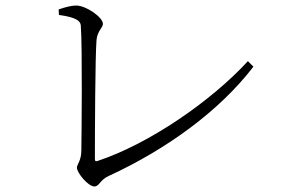

<svg xmlns="http://www.w3.org/2000/svg" viewBox="-20 -688 1040 694"><path d="M193 -634C260 -625 271 -610 272 -596C278 -521 275 -200 274 -144C274 -107 258 -94 258 -82C258 -63 299 -14 321 -14C339 -14 341 -37 371 -51C584 -149 774 -288 896 -447L876 -467C745 -324 520 -168 332 -106C325 -104 323 -106 323 -114C323 -204 324 -489 329 -545C333 -578 352 -587 352 -602C352 -625 292 -668 255 -668C239 -668 215 -662 192 -654Z"/></svg>

Font: Noto Serif CJK JP Light
Style: Regular
Weight: 300
Designer: Ryoko NISHIZUKA 西塚涼子 (kana & ideographs); Frank Grießhammer (Latin, Greek & Cyrillic); Wenlong ZHANG 张文龙 (bopomofo); San
Foundry: Adobe Systems Incorporated
Version: Version 1.001;PS 1.001;hotconv 16.6.54;makeotf.lib2.5.65590